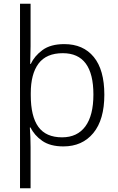

<svg xmlns="http://www.w3.org/2000/svg" viewBox="-20 -780 639 1036"><path d="M543 -269Q543 -134 483.5 -62Q424 10 322 10Q251 10 208 -20Q165 -50 145 -92H141Q143 -70 144 -39Q145 -8 145 15V236H88V-760H145V-531Q145 -511 144 -482.5Q143 -454 143 -435H146Q166 -478 209.5 -510Q253 -542 327 -542Q429 -542 486 -472.5Q543 -403 543 -269ZM484 -270Q484 -493 319 -493Q230 -493 188 -437Q146 -381 146 -277V-266Q146 -152 187 -95.5Q228 -39 315 -39Q397 -39 440.5 -98Q484 -157 484 -270Z"/></svg>

Font: Noto Sans Thai Looped Light
Style: Regular
Weight: 300
Designer: Sasikarn Vongin, Ben Mitchell
Foundry: The Fontpad Ltd
Version: Version 1.001; ttfautohint (v1.8.4.7-5d5b)